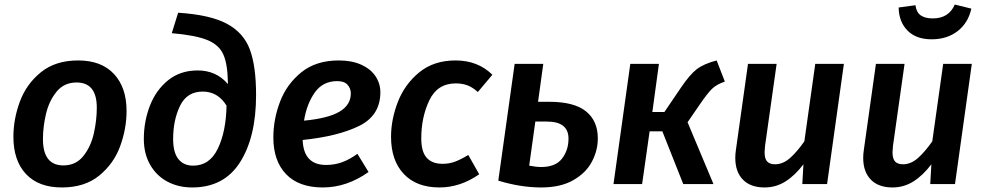

<svg xmlns="http://www.w3.org/2000/svg" viewBox="-20 -810 4334 845"><path d="M39 -208Q39 -286 67.5 -363Q96 -440 160 -492Q224 -544 324 -544Q426 -544 481.5 -484.5Q537 -425 537 -322Q537 -244 509 -167Q481 -90 417 -37.5Q353 15 252 15Q150 15 94.5 -44Q39 -103 39 -208ZM406 -336Q406 -447 317 -447Q262 -447 229 -406.5Q196 -366 182.5 -309Q169 -252 169 -198Q169 -82 259 -82Q314 -82 347 -123.5Q380 -165 393 -223Q406 -281 406 -336Z M613 -199Q613 -275 639.5 -344Q666 -413 719.5 -456.5Q773 -500 850 -500Q932 -500 983 -440V-445Q982 -527 963 -570Q944 -613 892 -634Q840 -655 736 -664L764 -754Q905 -745 978.5 -705.5Q1052 -666 1079.5 -592.5Q1107 -519 1107 -392Q1107 -207 1036.5 -96Q966 15 826 15Q765 15 717 -10.5Q669 -36 641 -84.5Q613 -133 613 -199ZM977 -345Q939 -407 872 -407Q803 -407 772.5 -344.5Q742 -282 742 -198Q742 -139 765 -110Q788 -81 830 -81Q903 -81 939 -156.5Q975 -232 977 -345Z M1312 -194Q1316 -84 1415 -84Q1451 -84 1484 -95.5Q1517 -107 1553 -133L1602 -53Q1506 15 1401 15Q1295 15 1239 -43.5Q1183 -102 1183 -205Q1183 -285 1212.5 -362.5Q1242 -440 1306.5 -492Q1371 -544 1471 -544Q1529 -544 1570.5 -525Q1612 -506 1633 -474Q1654 -442 1654 -404Q1654 -302 1561 -256Q1468 -210 1312 -194ZM1524 -399Q1524 -420 1510 -436.5Q1496 -453 1464 -453Q1401 -453 1365.5 -403Q1330 -353 1318 -279Q1424 -289 1474 -318.5Q1524 -348 1524 -399Z M2147 -481 2083 -405Q2060 -426 2037 -434.5Q2014 -443 1986 -443Q1905 -443 1869.5 -368.5Q1834 -294 1834 -201Q1834 -142 1858 -115.5Q1882 -89 1928 -89Q1957 -89 1982.5 -98.5Q2008 -108 2041 -128L2089 -43Q2006 15 1914 15Q1813 15 1757 -44.5Q1701 -104 1701 -208Q1701 -284 1731 -361.5Q1761 -439 1825 -491.5Q1889 -544 1985 -544Q2083 -544 2147 -481Z M2611 -201Q2611 -148 2585 -98.5Q2559 -49 2503 -17Q2447 15 2362 15Q2271 15 2173 -15L2245 -529H2371L2348 -362H2397Q2507 -362 2559 -320Q2611 -278 2611 -201ZM2482 -200Q2482 -275 2387 -275H2336L2309 -81Q2339 -75 2362 -75Q2425 -75 2453.5 -112Q2482 -149 2482 -200Z M3170 -451Q3133 -438 3113.5 -419Q3094 -400 3061 -352L3006 -272L3120 0H2987L2895 -232H2839L2806 0H2680L2754 -529H2880L2851 -317H2904L2978 -426Q3016 -482 3046.5 -505.5Q3077 -529 3134 -544Z M3216 -115Q3216 -133 3219 -152L3272 -529H3398L3347 -168Q3345 -148 3345 -140Q3345 -111 3356.5 -99Q3368 -87 3391 -87Q3426 -87 3457 -114.5Q3488 -142 3520 -188L3568 -529H3694L3620 0H3511L3516 -87Q3479 -38 3437 -11.5Q3395 15 3345 15Q3283 15 3249.5 -19.5Q3216 -54 3216 -115Z M3779 -115Q3779 -133 3782 -152L3835 -529H3961L3910 -168Q3908 -148 3908 -140Q3908 -111 3919.5 -99Q3931 -87 3954 -87Q3989 -87 4020 -114.5Q4051 -142 4083 -188L4131 -529H4257L4183 0H4074L4079 -87Q4042 -38 4000 -11.5Q3958 15 3908 15Q3846 15 3812.5 -19.5Q3779 -54 3779 -115ZM3935 -777 4009 -787Q4013 -756 4032 -742.5Q4051 -729 4085 -729Q4156 -729 4182 -790L4255 -772Q4241 -709 4194.5 -673Q4148 -637 4080 -637Q4012 -637 3974 -675.5Q3936 -714 3935 -777Z"/></svg>

Font: FiraGO Medium
Style: Italic
Weight: 500
Italic angle: -8°
Designer: bBox Type GmbH
Foundry: bBox Type GmbH
Version: Version 1.001